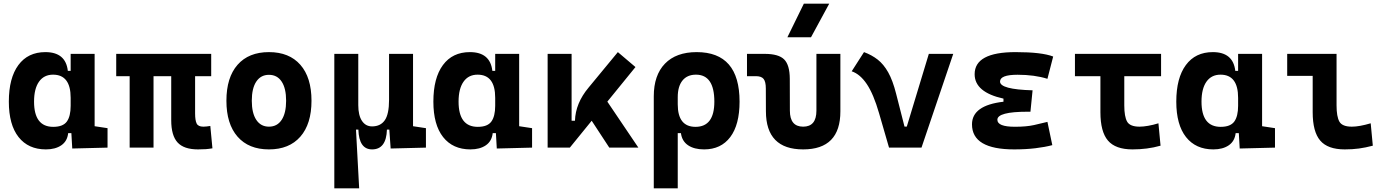

<svg xmlns="http://www.w3.org/2000/svg" viewBox="-20 -815 7657 1060"><path d="M233.4 9.8Q136.2 9.8 82.5 -58.3Q28.8 -126.5 28.8 -253.9Q28.8 -384.3 81.5 -455.8Q134.3 -527.3 230.5 -527.3Q342.8 -527.3 354.5 -423.8H370.1V-517.6H502.4V-118.2L573.7 -107.4V0L378.9 4.9L374 -80.1H356.4Q351.6 -35.6 318.6 -12.9Q285.6 9.8 233.4 9.8ZM168 -253.9Q168 -114.7 273.9 -114.7Q327.6 -114.7 348.9 -143.8Q370.1 -172.9 370.1 -231V-274.9Q370.1 -402.8 272.9 -402.8Q222.7 -402.8 195.3 -364Q168 -325.2 168 -253.9Z M695.8 0V-394.5H621.6V-517.6H1146V-394.5H1057.1V-189Q1057.1 -150.4 1065.7 -133.1Q1074.2 -115.7 1102.5 -115.7Q1110.8 -115.7 1119.9 -116.7Q1128.9 -117.7 1141.1 -119.6L1152.8 3.9Q1132.3 7.3 1115.7 8.5Q1099.1 9.8 1073.2 9.8Q995.1 9.8 960.2 -28.6Q925.3 -66.9 925.3 -151.4V-394.5H827.6V0Z M1464.8 9.8Q1353 9.8 1291.5 -60.5Q1230 -130.9 1230 -258.8Q1230 -387.2 1291.5 -457.3Q1353 -527.3 1464.8 -527.3Q1576.7 -527.3 1638.2 -457.3Q1699.7 -387.2 1699.7 -258.8Q1699.7 -130.9 1638.2 -60.5Q1576.7 9.8 1464.8 9.8ZM1464.8 -115.7Q1510.3 -115.7 1534.9 -153.1Q1559.6 -190.4 1559.6 -258.8Q1559.6 -327.6 1534.9 -364.7Q1510.3 -401.9 1464.8 -401.9Q1419.9 -401.9 1395 -364.7Q1370.1 -327.6 1370.1 -258.8Q1370.1 -190.4 1395 -153.1Q1419.9 -115.7 1464.8 -115.7Z M1825.7 224.6V-517.6H1958V-234.4Q1958 -178.2 1978.3 -147.7Q1998.5 -117.2 2034.2 -117.2Q2080.6 -117.2 2104.2 -150.9Q2127.9 -184.6 2127.9 -263.7V-517.6H2260.3V-118.2L2331.5 -107.4V0L2136.7 4.9L2129.4 -99.6H2116.2Q2112.8 9.8 2034.2 9.8Q1961.9 9.8 1958.5 -99.6H1945.3L1962.9 224.6Z M2577.1 9.8Q2480 9.8 2426.3 -58.3Q2372.6 -126.5 2372.6 -253.9Q2372.6 -384.3 2425.3 -455.8Q2478 -527.3 2574.2 -527.3Q2686.5 -527.3 2698.2 -423.8H2713.9V-517.6H2846.2V-118.2L2917.5 -107.4V0L2722.7 4.9L2717.8 -80.1H2700.2Q2695.3 -35.6 2662.4 -12.9Q2629.4 9.8 2577.1 9.8ZM2511.7 -253.9Q2511.7 -114.7 2617.7 -114.7Q2671.4 -114.7 2692.6 -143.8Q2713.9 -172.9 2713.9 -231V-274.9Q2713.9 -402.8 2616.7 -402.8Q2566.4 -402.8 2539.1 -364Q2511.7 -325.2 2511.7 -253.9Z M3003.4 0V-517.6H3135.7V-148.4H3154.3Q3157.2 -245.1 3229.5 -331.5L3391.1 -527.3L3488.3 -444.8L3333 -253.9L3504.4 0H3343.8L3246.6 -148.4L3126 0Z M3589.4 224.6V-283.2Q3589.4 -399.9 3651.1 -463.6Q3712.9 -527.3 3826.2 -527.3Q4063 -527.3 4063 -253.9Q4063 -126.5 4011.7 -58.3Q3960.4 9.8 3867.2 9.8Q3812.5 9.8 3778.8 -12.9Q3745.1 -35.6 3739.3 -80.1H3721.7V224.6ZM3822.3 -402.8Q3773.9 -402.8 3747.8 -370.4Q3721.7 -337.9 3721.7 -278.8V-239.3Q3721.7 -114.7 3819.8 -114.7Q3923.8 -114.7 3923.8 -253.9Q3923.8 -402.8 3822.3 -402.8Z M4414.1 9.8Q4209 9.8 4208.5 -200.2L4208 -326.2Q4208 -363.8 4195.8 -379.2Q4183.6 -394.5 4153.3 -394.5H4104V-517.6H4201.7Q4278.3 -517.6 4309.1 -487.1Q4339.8 -456.5 4340.3 -380.9L4340.8 -204.1Q4340.8 -115.7 4414.1 -115.7Q4487.3 -115.7 4487.3 -204.1V-517.6H4619.6V-200.2Q4619.6 9.8 4414.1 9.8ZM4327.1 -609.4 4418 -794.9H4558.1L4457.5 -609.4Z M4888.2 0 4833 -190.4Q4802.7 -295.4 4765.6 -350.6Q4728.5 -405.8 4682.1 -421.4L4750 -527.3Q4792.5 -511.7 4825.4 -486.1Q4858.4 -460.4 4883.5 -415.8Q4908.7 -371.1 4927.2 -297.9L4973.6 -116.2H4986.3L5107.9 -517.6H5242.7L5067.4 0Z M5579.1 9.8Q5346.2 9.8 5346.2 -128.4Q5346.2 -233.4 5520 -253.4V-270.5Q5360.8 -305.7 5360.8 -405.3Q5360.8 -527.3 5586.9 -527.3Q5731.4 -527.3 5794.4 -502.9L5762.7 -379.9Q5691.9 -402.3 5597.7 -402.3Q5501 -402.3 5501 -364.7Q5501 -321.3 5680.7 -316.4L5668.9 -198.2H5653.3Q5486.3 -198.2 5486.3 -153.8Q5486.3 -115.2 5583 -115.2Q5646.5 -115.2 5688.2 -124.5Q5730 -133.8 5762.7 -142.1L5789.6 -13.7Q5749 -2.9 5696 3.4Q5643.1 9.8 5579.1 9.8Z M6232.4 9.8Q6138.2 9.8 6096.7 -39.1Q6055.2 -87.9 6055.2 -195.3V-394.5H5914.6V-517.6H6390.1V-394.5H6187V-232.9Q6187 -171.4 6202.6 -143.6Q6218.3 -115.7 6271.5 -115.7Q6291.5 -115.7 6318.6 -120.4Q6345.7 -125 6375.5 -134.3L6387.2 -10.7Q6349.6 0 6310.8 4.9Q6272 9.8 6232.4 9.8Z M6678.7 9.8Q6581.5 9.8 6527.8 -58.3Q6474.1 -126.5 6474.1 -253.9Q6474.1 -384.3 6526.9 -455.8Q6579.6 -527.3 6675.8 -527.3Q6788.1 -527.3 6799.8 -423.8H6815.4V-517.6H6947.8V-118.2L7019 -107.4V0L6824.2 4.9L6819.3 -80.1H6801.8Q6796.9 -35.6 6763.9 -12.9Q6731 9.8 6678.7 9.8ZM6613.3 -253.9Q6613.3 -114.7 6719.2 -114.7Q6772.9 -114.7 6794.2 -143.8Q6815.4 -172.9 6815.4 -231V-274.9Q6815.4 -402.8 6718.3 -402.8Q6668 -402.8 6640.6 -364Q6613.3 -325.2 6613.3 -253.9Z M7404.3 9.8Q7310.1 9.8 7268.6 -39.1Q7227.1 -87.9 7227.1 -195.3V-396H7086.4V-517.6H7358.9V-232.9Q7358.9 -171.4 7374.5 -143.6Q7390.1 -115.7 7443.4 -115.7Q7484.4 -115.7 7547.4 -134.3L7559.1 -10.7Q7519 0 7482.7 4.9Q7446.3 9.8 7404.3 9.8Z"/></svg>

Font: Caskaydia Cove
Style: Bold
Weight: 700
Monospace: yes
Designer: Aaron Bell
Foundry: Saja Typeworks
Version: Version 4.300; ttfautohint (v1.8.3)